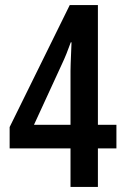

<svg xmlns="http://www.w3.org/2000/svg" viewBox="-20 -737 494 757"><path d="M439 -152V-245H366V-717H255L18 -236V-152H258V0H366V-152ZM258 -245H114L224 -484C236 -509 248 -539 259 -570H262C262 -561 258 -484 258 -458Z"/></svg>

Font: Noto Sans Sinhala UI ExtraCondensed SemiBold
Style: Regular
Weight: 600
Width: 2
Designer: Jelle Bosma - Monotype Design Team
Foundry: Monotype Imaging Inc.
Version: Version 2.006